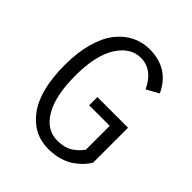

<svg xmlns="http://www.w3.org/2000/svg" viewBox="-198 -831 967 967"><g transform="rotate(45 285.0 -347.5)"><path d="M512.5 -349V-100.5Q502 -82 486 -64.8Q470 -47.5 445 -29.2Q420 -11 383.5 0Q347 11 304.5 11Q196 11 129.8 -79.8Q63.5 -170.5 63.5 -348Q63.5 -437.5 83.2 -507.2Q103 -577 137.2 -619.8Q171.5 -662.5 215.2 -684.2Q259 -706 309.5 -706Q447.5 -706 503.5 -584L438.5 -548Q393 -644 309.5 -644Q236 -644 187.5 -567.2Q139 -490.5 139 -348Q139 -203.5 184.5 -127.2Q230 -51 304.5 -51Q333 -51 356 -57.2Q379 -63.5 395.2 -75.5Q411.5 -87.5 421 -97.2Q430.5 -107 440.5 -120.5V-290.5H294V-349Z"/></g></svg>

Font: League Mono Narrow Light
Style: Regular
Weight: 300
Width: 3
Designer: Tyler Finck
Foundry: The League of Moveable Type / Tyler Finck
Version: Version 2.210